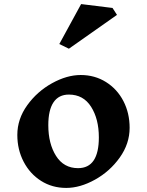

<svg xmlns="http://www.w3.org/2000/svg" viewBox="-20 -912 721 942"><path d="M616 -285Q616 -207 567.5 -139Q519 -71 446 -30.5Q373 10 305 10Q236 10 181.5 -24.5Q127 -59 96 -118.5Q65 -178 65 -250Q65 -328 113.5 -395.5Q162 -463 235 -503.5Q308 -544 376 -544Q445 -544 500 -509.5Q555 -475 585.5 -416Q616 -357 616 -285ZM217 -298Q217 -207 255 -147Q293 -87 363 -87Q465 -87 465 -238Q465 -328 427 -388Q389 -448 318 -448Q268 -448 242.5 -410Q217 -372 217 -298ZM554 -839 318 -673 271 -696 378 -892 532 -873Z"/></svg>

Font: Inknut Antiqua SemiBold
Style: Regular
Weight: 600
Designer: Claus Eggers Sørensen
Foundry: Claus Eggers Sørensen
Version: Version 1.003; ttfautohint (v1.8.2) -l 8 -r 50 -G 200 -x 14 